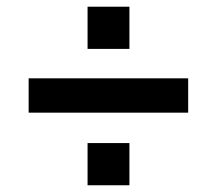

<svg xmlns="http://www.w3.org/2000/svg" viewBox="-20 -632 640 567"><path d="M362.2 -209.5V-84.9H238.6V-209.5ZM362.2 -612.2V-487.6H238.6V-612.2ZM64.6 -400.7H535.7V-299.3H64.6Z"/></svg>

Font: Pathway Extreme 8pt Thin
Style: Regular
Weight: 100
Version: Version 1.001;gftools[0.9.26]